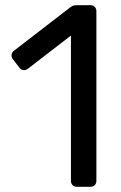

<svg xmlns="http://www.w3.org/2000/svg" viewBox="-20 -720 468 740"><path d="M276.4 0Q266.2 0 259.8 -6.4Q253.4 -12.7 253.4 -22.9V-582.9L87 -454.7Q78.6 -448.5 69.8 -449.8Q61.1 -451.1 54.7 -459.4L29.3 -492.2Q23.4 -500.6 24.6 -509.6Q25.8 -518.7 34.2 -524.7L252.4 -693Q259.1 -697.8 264.9 -698.9Q270.7 -700 277.7 -700H328.6Q338.7 -700 345.1 -693.6Q351.5 -687.3 351.5 -677.1V-22.9Q351.5 -12.7 345.1 -6.4Q338.7 0 328.6 0Z"/></svg>

Font: Rubik Light
Style: Regular
Weight: 300
Designer: Hubert and Fischer
Foundry: Hubert and Fischer
Version: Version 2.300;gftools[0.9.30]